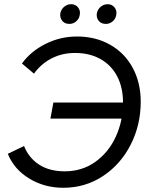

<svg xmlns="http://www.w3.org/2000/svg" viewBox="-20 -877 713 910"><path d="M602 -391 588 -315H219L233 -391ZM647 -395Q647 -285 599.5 -191.5Q552 -98 468 -42.5Q384 13 280 13Q191 13 119 -30.5Q47 -74 17 -148L94 -185Q116 -129 165 -97Q214 -65 287 -65Q369 -65 432 -110Q495 -155 529 -229.5Q563 -304 563 -391Q563 -462 535.5 -515Q508 -568 456.5 -597Q405 -626 335 -626Q275 -626 225 -600.5Q175 -575 141 -528L84 -576Q126 -634 196 -669Q266 -704 345 -704Q433 -704 502 -665Q571 -626 609 -555.5Q647 -485 647 -395ZM266 -814Q270 -834 285.5 -846Q301 -858 320 -857Q339 -856 350.5 -841Q362 -826 358 -806Q355 -787 339.5 -774.5Q324 -762 304 -764Q285 -765 274 -779.5Q263 -794 266 -814ZM439 -814Q443 -834 458.5 -846Q474 -858 493 -857Q512 -856 523.5 -841Q535 -826 531 -806Q528 -787 512.5 -774.5Q497 -762 477 -764Q458 -765 447 -779.5Q436 -794 439 -814Z"/></svg>

Font: Fixel Italic Variable 20240409 Display Thin
Style: Italic
Weight: 100
Italic angle: -10°
Designer: AlfaBravo + MacPaw
Foundry: Kyrylo Tkachov, Marchela Mozhyna, Serhii Makarenko, Maria Weinstein, Zakhar Kryvoshyya
Version: Version 1.211;Glyphs 3.2 (3225)